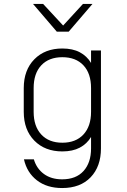

<svg xmlns="http://www.w3.org/2000/svg" viewBox="-20 -805 640 970"><path d="M294 145Q217 145 166.5 106Q116 67 101 0H151Q165 47 202 74Q239 101 294 101Q364 101 402 59Q440 17 440 -55V-113Q419 -78 383 -59Q347 -40 295 -40Q207 -40 153.5 -94.5Q100 -149 100 -240V-360Q100 -451 153.5 -505.5Q207 -560 295 -560Q347 -560 383 -541Q419 -522 440 -487V-550H490V-55Q490 36 438 90.5Q386 145 294 145ZM150 -360V-240Q150 -167 188.5 -125.5Q227 -84 295 -84Q363 -84 401.5 -125.5Q440 -167 440 -240V-360Q440 -434 401.5 -475Q363 -516 295 -516Q227 -516 188.5 -475Q150 -434 150 -360ZM267 -645 147 -785H198L299 -676L399 -785H447L327 -645Z"/></svg>

Font: Tiny Thin
Style: Regular
Weight: 100
Monospace: yes
Designer: Philipp Nurullin, Konstantin Bulenkov
Foundry: JetBrains
Version: Version 2.251; ttfautohint (v1.8.4.7-5d5b)